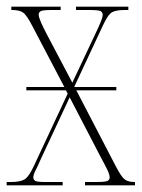

<svg xmlns="http://www.w3.org/2000/svg" viewBox="-21 -556 427 576"><path d="M-1 0V-10H12Q40 -10 53 -18Q66 -26 82 -61L182 -275L177 -285H58V-295H172L76 -478Q59 -511 48 -518.5Q37 -526 15 -526H13V-536H161V-526H135Q107 -526 101 -522.5Q95 -519 95 -512Q95 -505 101.5 -490Q108 -475 120 -452L196 -308L263 -450Q274 -473 280.5 -488.5Q287 -504 287 -511Q287 -519 281 -522.5Q275 -526 246 -526H207V-536H364V-526H353Q328 -526 315.5 -519.5Q303 -513 287 -478L202 -296L203 -295H328V-285H208L326 -58Q343 -25 353.5 -17.5Q364 -10 383 -10H384V0H234V-10H267Q296 -10 302 -13.5Q308 -17 308 -24Q308 -32 301 -46.5Q294 -61 281 -85L188 -264L102 -80Q92 -57 85.5 -44.5Q79 -32 79 -24Q79 -16 85.5 -13Q92 -10 114 -10H167V0Z"/></svg>

Font: Noto Serif Display ExtraCondensed Thin
Style: Regular
Weight: 100
Width: 2
Designer: Monotype Design Team
Foundry: Monotype Imaging Inc.
Version: Version 2.009